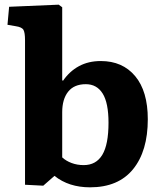

<svg xmlns="http://www.w3.org/2000/svg" viewBox="-20 -787 688 821"><path d="M165 7 87 3V-615Q87 -647 80.5 -659Q74 -671 47 -675L12 -681L19 -758L231 -767L246 -756V-445L249 -441Q277 -482 317.5 -504Q358 -526 411 -526Q504 -526 558 -461.5Q612 -397 612 -277Q612 -141 549 -63.5Q486 14 365 14Q274 14 213 -35ZM338 -81Q391 -81 417.5 -125Q444 -169 444 -262Q444 -347 419 -387Q394 -427 347 -427Q297 -427 271.5 -395Q246 -363 246 -307V-114Q262 -99 286 -90Q310 -81 338 -81Z"/></svg>

Font: Literata 12pt
Style: Bold
Weight: 700
Designer: Latin by Veronika Burian and Jose Scaglione. Greek by Irene Vlachou. Cyrillic by Vera Evstafieva.
Foundry: TypeTogether
Version: Version 3.002